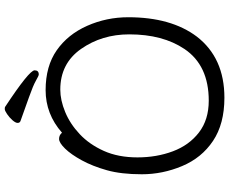

<svg xmlns="http://www.w3.org/2000/svg" viewBox="-96 -824 938 785"><g transform="rotate(-90 372.5 -431.0)"><path d="M354 -46Q498 -46 565 -145Q625 -234 625 -371Q625 -483 565.5 -568Q506 -653 399 -653Q356 -653 307.5 -633Q259 -613 217 -573.5Q175 -534 148.5 -475Q122 -416 122 -337.5Q122 -259 147 -192.5Q172 -126 224 -86Q276 -46 354 -46ZM223 -646Q299 -713 397 -713Q495 -713 560 -667.5Q625 -622 660 -543Q695 -464 695 -375Q695 -200 616 -95Q529 18 366 18Q259 18 189.5 -28.5Q120 -75 86.5 -155Q53 -235 53 -319.5Q53 -404 69.5 -462.5Q86 -521 110 -565Q134 -609 158 -633.5Q182 -658 197.5 -658Q213 -658 223 -646ZM478 -758Q478 -741 461 -741Q456 -741 436 -752.5Q416 -764 368 -781Q320 -798 270 -816Q263 -819 263 -827.5Q263 -836 274 -848.5Q285 -861 299 -870.5Q313 -880 319.5 -880Q326 -880 328 -879Q478 -780 478 -758Z"/></g></svg>

Font: LXGW WenKai
Style: Regular
Weight: 400
Designer: LXGW / Fontworks Inc.
Foundry: LXGW / Fontworks Inc.
Version: Version 1.520; June 14, 2025